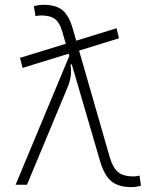

<svg xmlns="http://www.w3.org/2000/svg" viewBox="-20 -762 626 792"><path d="M73.2 -481.9 62.5 -523.4 251.5 -581.5 235.8 -634.8Q225.6 -669.4 206.3 -683.8Q187 -698.2 149.9 -698.2Q138.2 -698.2 126.5 -695.8L119.6 -736.3Q139.6 -742.2 159.7 -742.2Q210.4 -742.2 237.5 -720.2Q264.6 -698.2 279.8 -644.5L294.4 -594.2L460.9 -645.5L470.7 -604L306.2 -553.2L433.1 -112.3Q445.8 -69.3 467.5 -51.8Q489.3 -34.2 531.2 -34.2Q540.5 -34.2 555.7 -37.6L561.5 3.9Q541.5 9.8 521.5 9.8Q468.3 9.8 439 -14.6Q409.7 -39.1 392.6 -98.1L275.9 -497.1L271 -495.6Q274.9 -464.8 271.2 -443.6Q267.6 -422.4 256.3 -396L91.3 0H44.4L266.1 -531.7L263.2 -540.5Z"/></svg>

Font: Cascadia Code NF ExtraLight
Style: Regular
Weight: 200
Monospace: yes
Designer: Aaron Bell
Foundry: Saja Typeworks
Version: Version 2404.023; ttfautohint (v1.8.4)